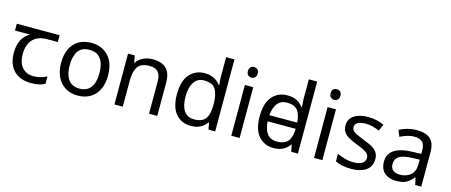

<svg xmlns="http://www.w3.org/2000/svg" viewBox="-47 -1354 4594 1957"><g transform="rotate(15 2249.5 -375.0)"><path d="M301 10Q183 10 118 -57Q53 -124 53 -245Q53 -325 82 -380.5Q111 -436 165 -465H6V-537H458V-465H345Q251 -465 197.5 -411.5Q144 -358 144 -252Q144 -165 187 -114.5Q230 -64 310 -64Q347 -64 381 -73.5Q415 -83 447 -99V-21Q418 -5 383 2.5Q348 10 301 10Z M1041 -269Q1041 -202 1023.5 -150.5Q1006 -99 973.5 -63Q941 -27 894.5 -8.5Q848 10 791 10Q738 10 693 -8.5Q648 -27 615 -63Q582 -99 563.5 -150.5Q545 -202 545 -269Q545 -358 575 -419.5Q605 -481 661 -513.5Q717 -546 794 -546Q867 -546 922.5 -513.5Q978 -481 1009.5 -419.5Q1041 -358 1041 -269ZM636 -269Q636 -206 652.5 -159.5Q669 -113 704 -88Q739 -63 793 -63Q847 -63 882 -88Q917 -113 933.5 -159.5Q950 -206 950 -269Q950 -333 933 -378Q916 -423 881.5 -447.5Q847 -472 792 -472Q710 -472 673 -418Q636 -364 636 -269Z M1438 -546Q1534 -546 1583 -499.5Q1632 -453 1632 -349V0H1545V-343Q1545 -408 1516 -440Q1487 -472 1425 -472Q1336 -472 1302 -422Q1268 -372 1268 -278V0H1180V-536H1251L1264 -463H1269Q1287 -491 1313.5 -509.5Q1340 -528 1372 -537Q1404 -546 1438 -546Z M1988 10Q1888 10 1828 -59.5Q1768 -129 1768 -267Q1768 -405 1828.5 -475.5Q1889 -546 1989 -546Q2031 -546 2062 -535.5Q2093 -525 2116 -507Q2139 -489 2155 -467H2161Q2160 -480 2157.5 -505.5Q2155 -531 2155 -546V-760H2243V0H2172L2159 -72H2155Q2139 -49 2116 -30.5Q2093 -12 2061.5 -1Q2030 10 1988 10ZM2002 -63Q2087 -63 2121.5 -109.5Q2156 -156 2156 -250V-266Q2156 -366 2123 -419.5Q2090 -473 2001 -473Q1930 -473 1894.5 -416.5Q1859 -360 1859 -265Q1859 -169 1894.5 -116Q1930 -63 2002 -63Z M2501 -536V0H2413V-536ZM2458 -737Q2478 -737 2493.5 -723.5Q2509 -710 2509 -681Q2509 -653 2493.5 -639Q2478 -625 2458 -625Q2436 -625 2421 -639Q2406 -653 2406 -681Q2406 -710 2421 -723.5Q2436 -737 2458 -737Z M2690 -238V-303H3066V-238ZM2861 10Q2761 10 2701 -59.5Q2641 -129 2641 -267Q2641 -405 2701.5 -475.5Q2762 -546 2862 -546Q2904 -546 2935 -535.5Q2966 -525 2989 -507Q3012 -489 3028 -467H3034Q3033 -480 3030.5 -505.5Q3028 -531 3028 -546V-760H3116V0H3045L3032 -72H3028Q3012 -49 2989 -30.5Q2966 -12 2934.5 -1Q2903 10 2861 10ZM2875 -63Q2960 -63 2994.5 -109.5Q3029 -156 3029 -250V-266Q3029 -366 2996 -419.5Q2963 -473 2874 -473Q2803 -473 2767.5 -416.5Q2732 -360 2732 -265Q2732 -169 2767.5 -116Q2803 -63 2875 -63Z M3374 -536V0H3286V-536ZM3331 -737Q3351 -737 3366.5 -723.5Q3382 -710 3382 -681Q3382 -653 3366.5 -639Q3351 -625 3331 -625Q3309 -625 3294 -639Q3279 -653 3279 -681Q3279 -710 3294 -723.5Q3309 -737 3331 -737Z M3893 -148Q3893 -96 3867 -61Q3841 -26 3793 -8Q3745 10 3679 10Q3623 10 3582.5 1Q3542 -8 3511 -24V-104Q3543 -88 3588.5 -74.5Q3634 -61 3681 -61Q3748 -61 3778 -82.5Q3808 -104 3808 -140Q3808 -160 3797 -176Q3786 -192 3757.5 -208Q3729 -224 3676 -244Q3624 -264 3587 -284Q3550 -304 3530 -332Q3510 -360 3510 -404Q3510 -472 3565.5 -509Q3621 -546 3711 -546Q3760 -546 3802.5 -536.5Q3845 -527 3882 -510L3852 -440Q3818 -454 3781 -464Q3744 -474 3705 -474Q3651 -474 3622.5 -456.5Q3594 -439 3594 -409Q3594 -387 3607 -371.5Q3620 -356 3650.5 -341.5Q3681 -327 3732 -307Q3783 -288 3819 -268Q3855 -248 3874 -219.5Q3893 -191 3893 -148Z M4226 -545Q4324 -545 4371 -502Q4418 -459 4418 -365V0H4354L4337 -76H4333Q4310 -47 4285.5 -27.5Q4261 -8 4229.5 1Q4198 10 4153 10Q4105 10 4066.5 -7Q4028 -24 4006 -59.5Q3984 -95 3984 -149Q3984 -229 4047 -272.5Q4110 -316 4241 -320L4332 -323V-355Q4332 -422 4303 -448Q4274 -474 4221 -474Q4179 -474 4141 -461.5Q4103 -449 4070 -433L4043 -499Q4078 -518 4126 -531.5Q4174 -545 4226 -545ZM4252 -259Q4152 -255 4113.5 -227Q4075 -199 4075 -148Q4075 -103 4102.5 -82Q4130 -61 4173 -61Q4241 -61 4286 -98.5Q4331 -136 4331 -214V-262Z"/></g></svg>

Font: uhindi25
Style: Book
Weight: 400
Designer: Jelle Bosma - Monotype Design Team
Foundry: Monotype Imaging Inc.
Version: Version 2.003